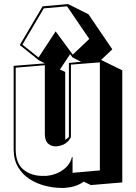

<svg xmlns="http://www.w3.org/2000/svg" viewBox="-20 -863 667 942"><path d="M390 28Q379 38 355.5 47Q332 56 305 58Q300 59 294 59Q288 59 283 59Q243 59 201.5 48.5Q160 38 125 15.5Q90 -7 68.5 -43.5Q47 -80 47 -131V-540L200 -552L171 -567L77 -642L189 -832L314 -843L414 -793L531 -621L476 -569L580 -518V32L426 45ZM195 -822 90 -644 169 -581 253 -709 337 -595 418 -672 309 -832ZM378 -560 336 -581 324 -597 274 -522 300 -510V-177Q305 -182 309.5 -183.5Q314 -185 318 -192V-554ZM328 -546V-190Q318 -171 301.5 -159.5Q285 -148 257 -145H252Q231 -145 215.5 -159Q200 -173 200 -207V-543L57 -531V-131Q57 -62 95 -31Q133 0 189 0H208Q256 -5 290.5 -30.5Q325 -56 333 -93L336 -92V-15L470 -27V-557Z"/></svg>

Font: Rampart One
Style: Regular
Weight: 400
Designer: Fontworks Inc.
Foundry: Fontworks Inc.
Version: Version 1.100